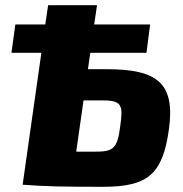

<svg xmlns="http://www.w3.org/2000/svg" viewBox="-20 -710 705 738"><path d="M391 -444H318L327 -507H543L557 -616H342L353 -690H165L154 -616H39L24 -507H139L67 0C157 7 232 8 376 8C547 8 605 -39 629 -211C654 -388 588 -444 391 -444ZM442 -224C431 -133 411 -127 340 -127H273L301 -324H377C451 -324 453 -302 442 -224Z"/></svg>

Font: Exo 2 Extra Bold
Style: Italic
Weight: 800
Italic angle: -8°
Designer: Natanael Gama
Version: Version 1.001;PS 001.001;hotconv 1.0.88;makeotf.lib2.5.64775